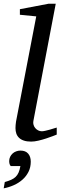

<svg xmlns="http://www.w3.org/2000/svg" viewBox="-45 -757 330 1043"><path d="M263.2 -25.9Q257.3 -23.4 241.2 -17.3Q225.1 -11.2 205.1 -4.6Q185.1 2 163.3 7.1Q141.6 12.2 124 12.2Q101.1 12.2 85 6.8Q68.8 1.5 58.6 -8.3Q48.3 -18.1 43.7 -31.5Q39.1 -44.9 39.1 -61Q39.1 -76.2 42 -96.2L151.9 -668L63 -676.8V-707L219.2 -736.8H257.8L136.2 -99.1Q134.3 -88.9 137.2 -78.9Q140.1 -68.8 146.5 -61.3Q152.8 -53.7 162.1 -48.8Q171.4 -43.9 182.1 -43.9Q189.5 -43.9 201.4 -46.6Q213.4 -49.3 225.6 -52.7Q237.8 -56.2 248.3 -59.6Q258.8 -63 263.2 -64ZM122.1 121.1Q122.1 152.3 109.6 176.8Q97.2 201.2 76.7 219.2Q56.2 237.3 29.8 249Q3.4 260.7 -24.9 266.1L-19 231.9Q1.5 226.1 15.6 219.7Q29.8 213.4 39.8 203.9Q49.8 194.3 55.9 180.4Q62 166.5 65.9 145H13.2Q8.3 139.6 6.6 132.3Q4.9 125 4.9 118.2Q4.9 105.5 10 95Q15.1 84.5 23.4 76.9Q31.7 69.3 43 65.2Q54.2 61 65.9 61Q93.8 61 107.9 77.4Q122.1 93.8 122.1 121.1Z"/></svg>

Font: Charis SIL Phon
Style: Italic
Weight: 400
Italic angle: -11°
Foundry: SIL International
Version: Version 5.000